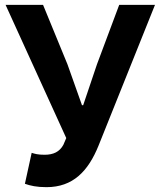

<svg xmlns="http://www.w3.org/2000/svg" viewBox="-20 -760 661 794"><path d="M172 14C282 14 345 -52 388 -159L621 -740H473L381 -494L324 -325H319L259 -494L158 -740H3L254 -189L242 -161C226 -132 201 -120 164 -120C136 -120 124 -124 111 -128L83 0C105 8 132 14 172 14Z"/></svg>

Font: Genne Gothic Bold
Style: Regular
Weight: 700
Designer: Ryoko NISHIZUKA (kana & ideographs); Paul D. Hunt (Latin, Greek & Cyrillic); Wenlong ZHANG (bopomofo); Sandoll Communica
Foundry: Adobe Systems Incorporated
Version: Version 1.004;PS 1.004;hotconv 16.6.51;makeotf.lib2.5.65220